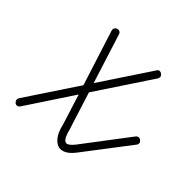

<svg xmlns="http://www.w3.org/2000/svg" viewBox="-140 -696 834 834"><g transform="rotate(45 277.5 -278.5)"><path d="M522 -275Q528 -283 536 -283Q543 -283 549 -277.5Q555 -272 555 -266Q555 -258 551 -254L392 -46Q375 -24 359.5 -15Q344 -6 331 -6Q309 -6 290.5 -27.5Q272 -49 263 -90L219 -230L77 -15Q71 -6 63 -6Q55 -6 49.5 -12Q44 -18 44 -24Q44 -28 47 -35L205 -273L124 -527Q124 -529 123.5 -530.5Q123 -532 123 -534Q123 -540 128 -545.5Q133 -551 143 -551Q155 -550 158 -538L230 -311L384 -543Q388 -551 396 -551Q404 -551 410 -545Q416 -539 416 -534Q416 -531 413 -523L244 -268L297 -100Q298 -100 298 -99Q303 -75 311.5 -58.5Q320 -42 331 -42Q344 -42 364 -67Z"/></g></svg>

Font: Gruenewald VA
Style: Regular
Weight: 400
Designer: Peter Wiegel
Foundry: Peter Wiegel, nach dem Schriftentwurf von Dr. H. Gr¸newald
Version: Version 0.007